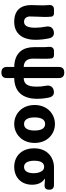

<svg xmlns="http://www.w3.org/2000/svg" viewBox="906 -1666 962 2815"><g transform="rotate(90 1387.5 -259.0)"><path d="M497 -70C542 -125 564 -203 564 -300C564 -366 556 -434 542 -500C529 -555 493 -577 438 -565C379 -552 359 -504 372 -445C383 -387 387 -338 387 -292C387 -179 357 -130 299 -130C256 -130 222 -161 222 -216C222 -292 229 -383 229 -427C229 -466 228 -502 224 -534C221 -553 202 -569 178 -569H132H117C74 -569 49 -541 55 -492C58 -455 59 -419 59 -392C59 -338 55 -285 55 -231C55 -90 125 14 299 14C387 14 453 -16 497 -70Z M1125 -422V-639C1125 -693 1098 -720 1044 -720C990 -720 962 -693 962 -639V-125C867 -127 840 -193 840 -259C840 -302 842 -383 842 -427C842 -466 841 -502 837 -534C834 -553 815 -569 791 -569H745H730C687 -569 662 -541 668 -492C671 -455 672 -419 672 -392V-273C672 -124 743 9 962 14V121C962 175 990 202 1044 202C1098 202 1125 175 1125 121V14C1326 11 1429 -109 1429 -324C1429 -384 1422 -444 1409 -503C1394 -556 1359 -577 1306 -565C1246 -552 1225 -504 1239 -444C1248 -397 1251 -356 1251 -315C1251 -175 1209 -128 1125 -125Z M1991 -505C1940 -556 1871 -583 1798 -583C1653 -583 1520 -473 1520 -285C1520 -96 1653 14 1798 14C1871 14 1940 -14 1991 -65C2043 -116 2076 -191 2076 -285C2076 -379 2043 -454 1991 -505ZM1871 -172C1856 -145 1832 -130 1798 -130C1765 -130 1741 -145 1725 -172C1709 -199 1702 -238 1702 -285C1702 -379 1731 -439 1798 -439C1865 -439 1894 -379 1894 -285C1894 -238 1887 -199 1871 -172Z M2241 -497C2189 -449 2155 -376 2155 -278C2155 -89 2276 14 2426 14C2580 14 2689 -87 2689 -249C2689 -333 2657 -400 2602 -432V-437C2632 -436 2658 -434 2683 -432C2735 -426 2762 -446 2762 -498C2762 -547 2738 -569 2689 -569H2598H2434C2363 -569 2293 -545 2241 -497ZM2361 -168C2346 -194 2337 -231 2337 -278C2337 -384 2372 -425 2428 -425C2458 -425 2481 -408 2496 -379C2512 -351 2520 -312 2520 -268C2520 -180 2486 -130 2428 -130C2400 -130 2377 -143 2361 -168Z"/></g></svg>

Font: GenSenRounded2 TW H
Style: Regular
Weight: 900
Version: Version 2.100;PS 2.1;hotconv 16.6.51;makeotf.lib2.5.65220 DE